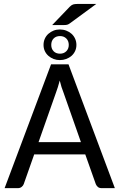

<svg xmlns="http://www.w3.org/2000/svg" viewBox="-20 -975 619 995"><path d="M3.9 0ZM575.2 0H506.3Q494.6 0 487.5 -5.9Q480.5 -11.7 476.6 -20.5L421.9 -174.8H157.2L103 -21Q100.1 -12.7 92 -6.3Q84 0 72.8 0H3.9L244.6 -641.6H335ZM179.7 -238.3H399.4L308.6 -496.6Q303.7 -508.3 298.8 -523.9Q293.9 -539.6 289.6 -557.6Q284.7 -539.1 279.8 -523.4Q274.9 -507.8 270.5 -496.1ZM205.6 -742.2Q205.6 -759.8 212.4 -774.7Q219.2 -789.6 231 -800Q242.7 -810.5 257.8 -816.4Q272.9 -822.3 290 -822.3Q307.6 -822.3 323.2 -816.4Q338.9 -810.5 350.6 -800Q362.3 -789.6 369.1 -774.7Q376 -759.8 376 -742.2Q376 -724.6 369.1 -710.2Q362.3 -695.8 350.6 -685.5Q338.9 -675.3 323.2 -669.4Q307.6 -663.6 290 -663.6Q272.9 -663.6 257.8 -669.4Q242.7 -675.3 231 -685.5Q219.2 -695.8 212.4 -710.2Q205.6 -724.6 205.6 -742.2ZM245.6 -742.2Q245.6 -722.2 257.8 -709.5Q270 -696.8 291 -696.8Q311 -696.8 323.7 -709.5Q336.4 -722.2 336.4 -742.2Q336.4 -762.7 323.7 -775.4Q311 -788.1 291 -788.1Q270 -788.1 257.8 -775.4Q245.6 -762.7 245.6 -742.2ZM479 -954.6 342.8 -854.5Q335 -848.6 328.4 -846.9Q321.8 -845.2 312 -845.2H250.5L341.3 -939.9Q350.6 -949.2 358.9 -951.9Q367.2 -954.6 382.8 -954.6Z"/></svg>

Font: Carlito
Style: Regular
Weight: 400
Designer: Lukasz Dziedzic
Foundry: tyPoland Lukasz Dziedzic
Version: Version 1.103; Beta1; all basic design good, some composites